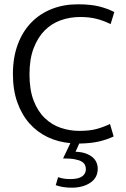

<svg xmlns="http://www.w3.org/2000/svg" viewBox="-20 -658 584 892"><path d="M348 -50Q397 -50 429.5 -59Q462 -68 491 -82L508 -24Q476 -9 439 -0.5Q402 8 348 9L331 47Q359 48 378.5 55Q398 62 410.5 73Q423 84 428.5 97.5Q434 111 434 126Q434 168 399.5 191Q365 214 313 214Q290 214 270.5 210.5Q251 207 239 202L250 165Q263 170 277.5 172Q292 174 306 174Q344 174 361.5 161.5Q379 149 379 128Q379 118 375 109Q371 100 360 93Q349 86 328 82Q307 78 273 78L307 7Q250 2 201.5 -21Q153 -44 117 -84.5Q81 -125 60.5 -182.5Q40 -240 40 -314Q40 -391 62.5 -451.5Q85 -512 125.5 -553.5Q166 -595 221 -616.5Q276 -638 341 -638Q400 -638 439 -628.5Q478 -619 511 -602L494 -546Q459 -563 426.5 -571Q394 -579 352 -579Q305 -579 262.5 -564Q220 -549 188 -517Q156 -485 136.5 -434.5Q117 -384 117 -313Q117 -240 136.5 -190Q156 -140 188.5 -109Q221 -78 262.5 -64Q304 -50 348 -50Z"/></svg>

Font: Mukta Light
Style: Regular
Weight: 300
Designer: Girish Dalvi and Yashodeep Gholap
Foundry: Ek Type
Version: Version 2.538;PS 1.002;hotconv 16.6.51;makeotf.lib2.5.65220;